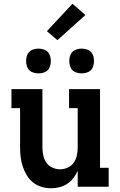

<svg xmlns="http://www.w3.org/2000/svg" viewBox="-20 -995 640 1023"><path d="M252 8Q226 8 201 0.5Q176 -7 156 -23Q136 -39 122.5 -61.5Q109 -84 101 -108.5Q93 -133 90 -158.5Q87 -184 87 -210V-419H41V-520H206V-210Q206 -189 210.5 -167.5Q215 -146 227 -128.5Q239 -111 259 -102Q279 -93 300 -93Q321 -93 341 -102Q361 -111 373 -128.5Q385 -146 389.5 -167.5Q394 -189 394 -210V-419H348V-520H513V-101H559V0H394V-85Q385 -65 371 -46.5Q357 -28 338 -15.5Q319 -3 296.5 2.5Q274 8 252 8ZM415 -604Q402 -604 388.5 -608Q375 -612 366 -621Q357 -630 353 -643.5Q349 -657 349 -670Q349 -683 353 -696.5Q357 -710 366 -719Q375 -728 388.5 -732Q402 -736 415 -736Q428 -736 441.5 -732Q455 -728 464 -719Q473 -710 477 -696.5Q481 -683 481 -670Q481 -657 477 -643.5Q473 -630 464 -621Q455 -612 441.5 -608Q428 -604 415 -604ZM185 -604Q172 -604 158.5 -608Q145 -612 136 -621Q127 -630 123 -643.5Q119 -657 119 -670Q119 -683 123 -696.5Q127 -710 136 -719Q145 -728 158.5 -732Q172 -736 185 -736Q198 -736 211.5 -732Q225 -728 234 -719Q243 -710 247 -696.5Q251 -683 251 -670Q251 -657 247 -643.5Q243 -630 234 -621Q225 -612 211.5 -608Q198 -604 185 -604ZM286 -781 230 -829 366 -975 435 -915Z"/></svg>

Font: Iosevka Plex Etoile
Style: Bold
Weight: 700
Designer: Belleve Invis
Foundry: Belleve Invis
Version: Version 25.1.1; ttfautohint (v1.8.4)